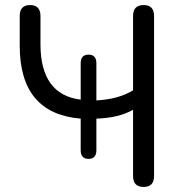

<svg xmlns="http://www.w3.org/2000/svg" viewBox="-20 -732 715 759"><path d="M548 7Q506 7 506 -36V-298Q450 -266 361 -263V-138Q361 -104 330 -104Q299 -104 299 -138V-263Q58 -283 58 -551V-669Q58 -712 99 -712Q140 -712 140 -669V-557Q140 -358 299 -338V-482Q299 -516 330 -516Q361 -516 361 -482V-335Q450 -340 506 -375V-669Q506 -712 548 -712Q589 -712 589 -669V-36Q589 7 548 7Z"/></svg>

Font: Nunito
Style: Regular
Weight: 400
Designer: Vernon Adams
Foundry: Vernon Adams
Version: Version 3.602